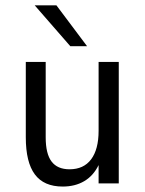

<svg xmlns="http://www.w3.org/2000/svg" viewBox="-20 -684 540 716"><path d="M76.2 -171.9V-453.1H150.4V-171.9Q150.4 -110.4 172.4 -81.5Q194.3 -52.7 239.3 -52.7Q292 -52.7 319.8 -89.8Q347.7 -127 347.7 -196.3V-453.1H422.9V0H347.7V-68.4Q328.1 -28.3 293.9 -8.3Q259.8 11.7 213.9 11.7Q143.6 11.7 109.9 -33.7Q76.2 -79.1 76.2 -171.9ZM190.4 -664.1 304.7 -511.7H242.2L109.4 -664.1Z"/></svg>

Font: BabelStone Pseudographica Colour
Style: Regular
Weight: 400
Designer: Andrew West
Foundry: BabelStone
Version: Version 16.0.0